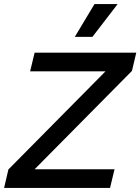

<svg xmlns="http://www.w3.org/2000/svg" viewBox="-27 -917 685 937"><path d="M-7 0 14 -90 488 -569H120L142 -660H638L617 -571L142 -91H532L510 0ZM434 -897H547L424 -737H338Z"/></svg>

Font: Work Sans Medium
Style: Italic
Weight: 500
Italic angle: -13°
Designer: Wei Huang
Foundry: Wei Huang
Version: Version 2.012; ttfautohint (v1.8.3)